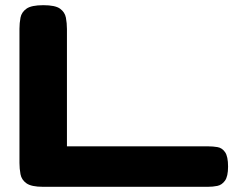

<svg xmlns="http://www.w3.org/2000/svg" viewBox="-20 -711 924 740"><path d="M146 9Q101 9 82 -4.5Q63 -18 59 -39.5Q55 -61 55 -83V-600Q55 -622 59 -643Q63 -664 82 -677.5Q101 -691 147 -691Q193 -691 211.5 -677.5Q230 -664 234 -643Q238 -622 238 -599V-147H782Q801 -147 818.5 -144Q836 -141 847.5 -124.5Q859 -108 859 -69Q859 -31 847 -14.5Q835 2 817.5 5.5Q800 9 781 9Z"/></svg>

Font: Fredoka Expanded
Style: Bold
Weight: 700
Width: 7
Designer: Ben Nathan
Foundry: Milena B. Brandão, Ben Nathan
Version: Version 2.001